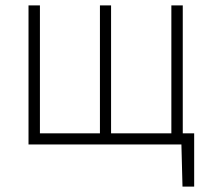

<svg xmlns="http://www.w3.org/2000/svg" viewBox="-20 -501 764 707"><path d="M127 -481V-10H348V-481H389V-10H611V-481H653V-10H695V186H652L648 31H85V-481Z"/></svg>

Font: Gmarket Sans TTF Light
Style: Regular
Weight: 300
Designer: Creative Director : Sungho Lee; Art Director : Kiwoong Choi; Project Manager : Sori Yang, Jongwook Yoon; Font Designer :
Foundry: Sandoll Inc.
Version: Version 1.000;hotconv 1.0.109;makeotfexe 2.5.65596